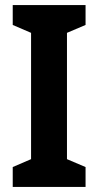

<svg xmlns="http://www.w3.org/2000/svg" viewBox="-20 -734 385 754"><path d="M316 0V-78L243 -109V-605L316 -636V-714H30V-636L102 -605V-109L30 -78V0Z"/></svg>

Font: Noto Sans Armenian Condensed
Style: Regular
Weight: 400
Width: 3
Designer: Monotype Design Team
Foundry: Monotype Imaging Inc.
Version: Version 2.008